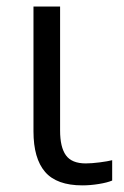

<svg xmlns="http://www.w3.org/2000/svg" viewBox="-20 -555 379 585"><path d="M163.1 -535.2V-157.2Q163.1 -106.4 180.9 -81.8Q198.7 -57.1 241.2 -57.1Q259.3 -57.1 283.9 -60.3Q308.6 -63.5 321.8 -66.9V-4.9Q306.6 1.5 281 5.6Q255.4 9.8 231 9.8Q152.8 9.8 117.4 -31.2Q82 -72.3 82 -154.8V-535.2Z"/></svg>

Font: Zoram GWebM
Style: Regular
Weight: 400
Foundry: Ascender Corporation
Version: Version 1.000